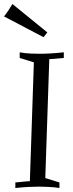

<svg xmlns="http://www.w3.org/2000/svg" viewBox="-46 -941 366 961"><path d="M30.8 -27.8Q43.5 -28.8 53 -29.8Q62.5 -30.8 70.8 -31.7Q79.1 -32.7 86.9 -33.2Q94.7 -33.7 103.5 -34.2L123.5 -628.9L52.7 -650.9V-679.2Q63.5 -677.2 78.1 -675.3Q90.8 -673.8 109.1 -672.9Q127.4 -671.9 152.3 -671.9Q177.2 -671.9 207.3 -673.6Q237.3 -675.3 273.4 -679.2V-650.9Q260.7 -649.9 251.2 -648.9Q241.7 -647.9 233.4 -647.2Q225.1 -646.5 217.3 -646Q209.5 -645.5 200.7 -645L180.7 -49.8L251.5 -27.8V0Q240.7 -1.5 226.1 -3.4Q213.4 -4.4 194.8 -5.6Q176.3 -6.8 151.4 -6.8Q126.5 -6.8 96.7 -5.4Q66.9 -3.9 30.8 0V-27.8ZM171.9 -754.9 -25.9 -858.9Q-13.7 -874 -3.4 -889.6Q6.8 -905.3 16.1 -920.9L190.9 -778.8Z"/></svg>

Font: Simonetta
Style: Italic
Weight: 400
Italic angle: -2°
Designer: Gayaneh Bagdasaryan
Foundry: BrownFox
Version: Version 1.001